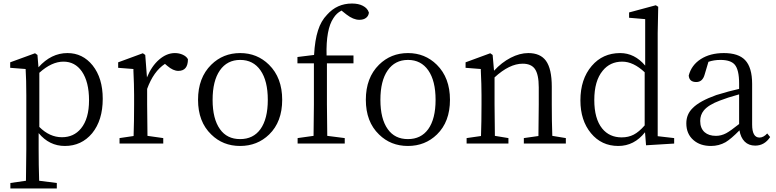

<svg xmlns="http://www.w3.org/2000/svg" viewBox="-20 -818 4419 1094"><path d="M39.1 255.9V224.6L127.9 211.9Q129.9 94.7 129.9 33.2V-275.4Q129.9 -363.3 126 -424.8L38.1 -431.6V-462.9L179.7 -514.6L193.4 -504.9L199.2 -434.6Q271.5 -515.6 364.3 -515.6Q451.2 -515.6 507.8 -445.3Q565.4 -373 565.4 -254.9Q565.4 -132.8 504.9 -58.6Q444.3 13.7 349.6 13.7Q260.7 13.7 200.2 -59.6V31.2Q200.2 123 203.1 211.9L303.7 224.6V255.9ZM333 -36.1Q400.4 -36.1 441.4 -85.9Q487.3 -141.6 487.3 -246.6Q487.3 -351.6 446.3 -411.1Q407.2 -466.8 341.8 -466.8Q274.4 -466.8 204.1 -403.3V-94.7Q262.7 -36.1 333 -36.1Z M661.1 0V-31.2L741.2 -43Q744.1 -125 744.1 -222.7V-276.4Q744.1 -334 740.2 -414.1Q740.2 -420.9 740.2 -424.8L653.3 -431.6V-462.9L793.9 -514.6L807.6 -504.9L817.4 -377Q843.8 -441.4 886.7 -478.5Q929.7 -515.6 976.6 -515.6Q1001 -515.6 1022 -505.9Q1043 -496.1 1050.8 -480.5Q1050.8 -414.1 996.1 -414.1Q966.8 -414.1 933.6 -442.4L919.9 -454.1Q854.5 -411.1 818.4 -311.5V-222.7Q818.4 -153.3 820.3 -43.9L910.2 -31.2V0Z M1183.6 -51.8Q1108.4 -124 1108.4 -249.5Q1108.4 -375 1183.6 -449.2Q1251 -515.6 1348.6 -515.6Q1445.3 -515.6 1512.7 -449.2Q1587.9 -375 1587.9 -249.5Q1587.9 -124 1513.7 -51.8Q1446.3 13.7 1348.1 13.7Q1250 13.7 1183.6 -51.8ZM1463.9 -82Q1505.9 -140.6 1505.9 -249Q1505.9 -357.4 1464.4 -417Q1422.9 -476.6 1348.6 -476.6Q1274.4 -476.6 1232.9 -417Q1191.4 -357.4 1191.4 -249Q1191.4 -140.6 1233.4 -82Q1273.4 -25.4 1348.1 -25.4Q1422.9 -25.4 1463.9 -82Z M1675.8 0V-31.2L1766.6 -43.9Q1768.6 -163.1 1768.6 -222.7V-457H1674.8V-493.2L1769.5 -504.9Q1774.4 -590.8 1792 -644.5Q1808.6 -698.2 1843.8 -734.4Q1900.4 -797.9 1985.4 -797.9Q2022.5 -797.9 2046.9 -785.2Q2074.2 -771.5 2082 -746.1Q2080.1 -727.5 2065.9 -716.3Q2051.8 -705.1 2027.3 -705.1Q1993.2 -705.1 1954.1 -735.4L1925.8 -757.8Q1897.5 -743.2 1879.9 -714.8Q1836.9 -651.4 1840.8 -502H1994.1V-457H1842.8V-222.7Q1842.8 -163.1 1844.7 -43.9L1944.3 -31.2V0Z M2139.6 -51.8Q2064.5 -124 2064.5 -249.5Q2064.5 -375 2139.6 -449.2Q2207 -515.6 2304.7 -515.6Q2401.4 -515.6 2468.8 -449.2Q2543.9 -375 2543.9 -249.5Q2543.9 -124 2469.7 -51.8Q2402.3 13.7 2304.2 13.7Q2206.1 13.7 2139.6 -51.8ZM2419.9 -82Q2461.9 -140.6 2461.9 -249Q2461.9 -357.4 2420.4 -417Q2378.9 -476.6 2304.7 -476.6Q2230.5 -476.6 2189 -417Q2147.5 -357.4 2147.5 -249Q2147.5 -140.6 2189.5 -82Q2229.5 -25.4 2304.2 -25.4Q2378.9 -25.4 2419.9 -82Z M2638.7 0V-31.2L2720.7 -43Q2723.6 -125 2723.6 -222.7V-276.4Q2723.6 -334 2719.7 -415Q2719.7 -421.9 2719.7 -424.8L2632.8 -431.6V-462.9L2773.4 -514.6L2787.1 -504.9L2794.9 -415Q2837.9 -461.9 2889.6 -488.8Q2941.4 -515.6 2990.2 -515.6Q3058.6 -515.6 3090.8 -471.7Q3124 -425.8 3124 -324.2V-222.7Q3124 -125 3127 -43.9L3204.1 -31.2V0H2964.8V-31.2L3047.9 -43Q3049.8 -150.4 3049.8 -222.7V-320.3Q3049.8 -394.5 3027.3 -425.8Q3005.9 -455.1 2958 -455.1Q2882.8 -455.1 2797.9 -377V-222.7Q2797.9 -151.4 2799.8 -43.9L2877 -31.2V0Z M3502.9 13.7Q3407.2 13.7 3347.2 -59.1Q3287.1 -131.8 3287.1 -246.1Q3287.1 -367.2 3351.6 -442.4Q3414.1 -515.6 3513.7 -515.6Q3595.7 -515.6 3656.2 -444.3V-709L3564.5 -716.8V-747.1L3716.8 -788.1L3730.5 -779.3L3727.5 -629.9V-42L3821.3 -31.2V0L3661.1 9.8L3655.3 -64.5Q3593.8 13.7 3502.9 13.7ZM3522.5 -35.2Q3560.5 -35.2 3590.8 -50.8Q3621.1 -66.4 3653.3 -103.5V-406.2Q3588.9 -466.8 3525.4 -466.8Q3456.1 -466.8 3414.1 -415Q3366.2 -357.4 3366.2 -248Q3366.2 -141.6 3411.1 -85.9Q3452.1 -35.2 3522.5 -35.2Z M4031.2 13.7Q3969.7 13.7 3931.6 -19.5Q3890.6 -54.7 3890.6 -115.2Q3890.6 -167 3926.8 -202.1Q3965.8 -242.2 4061.5 -276.4Q4137.7 -299.8 4191.4 -311.5V-342.8Q4191.4 -420.9 4166 -450.2Q4142.6 -476.6 4085 -476.6Q4047.9 -476.6 4016.6 -465.8L3995.1 -393.6Q3983.4 -350.6 3947.3 -350.6Q3907.2 -350.6 3904.3 -387.7Q3919.9 -447.3 3973.1 -481.4Q4026.4 -515.6 4104.5 -515.6Q4187.5 -515.6 4225.6 -475.6Q4265.6 -433.6 4265.6 -339.8V-108.4Q4265.6 -34.2 4307.6 -34.2Q4330.1 -34.2 4351.6 -57.6L4368.2 -37.1Q4335.9 11.7 4283.2 11.7Q4246.1 11.7 4223.1 -11.2Q4200.2 -34.2 4193.4 -75.2Q4145.5 -26.4 4114.3 -7.8Q4076.2 13.7 4031.2 13.7ZM4059.6 -43.9Q4088.9 -43.9 4117.2 -58.6Q4142.6 -72.3 4191.4 -111.3V-280.3Q4124 -261.7 4082 -245.1Q4016.6 -220.7 3990.2 -188.5Q3969.7 -163.1 3969.7 -128.9Q3969.7 -86.9 3995.1 -64.5Q4018.6 -43.9 4059.6 -43.9Z"/></svg>

Font: Bpmf GenYo Min R
Style: R
Weight: 400
Foundry: But Ko
Version: Version 1.320